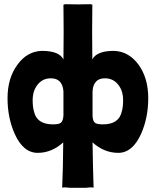

<svg xmlns="http://www.w3.org/2000/svg" viewBox="-20 -738 745 917"><path d="M481 -364Q521 -364 545 -333Q568 -304 568 -259Q568 -227 562 -207Q549 -144 472 -144Q442 -144 433 -152Q423 -160 422 -186V-302Q426 -364 481 -364ZM223 -364Q278 -364 283 -302Q283 -282 283 -244V-186Q281 -160 271 -152Q262 -144 233 -144Q155 -144 142 -207Q136 -227 136 -259Q136 -304 159 -333Q183 -364 223 -364ZM421 -454Q421 -515 420 -585Q421 -682 421 -716H416V-718L352 -717L288 -718V-716H283Q283 -674 284 -585Q283 -519 283 -454Q263 -495 180 -495Q110 -493 64 -430Q16 -366 16 -269Q16 -176 50 -99Q91 -8 160 -8Q227 -8 282 -58Q281 71 277 158Q281 157 295 157Q312 160 352 159Q392 160 409 157Q423 157 427 158Q424 71 422 -58Q477 -8 545 -8Q613 -8 654 -99Q688 -176 688 -269Q688 -366 641 -430Q594 -493 524 -495Q441 -495 421 -454Z"/></svg>

Font: Londrina Solid
Style: Regular
Weight: 400
Designer: Marcelo Magalhaes
Foundry: Marcelo Magalh„es
Version: Version 1.001 2011